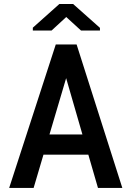

<svg xmlns="http://www.w3.org/2000/svg" viewBox="-20 -931 640 951"><path d="M475.1 -793V-779.8H381.3L308.1 -846.7L235.4 -779.8H142.6V-793.9L273.9 -911.1H342.3ZM417.5 -165H195.3L146.5 0H25.4L256.3 -710.9H359.4L585.9 0H465.3ZM225.1 -265.1H388.2L307.6 -543.9Z"/></svg>

Font: TypoPRO Roboto Mono
Style: Regular
Weight: 500
Designer: Google
Version: Version 2.000986; 2015; ttfautohint (v1.3)